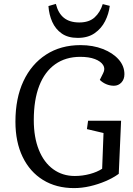

<svg xmlns="http://www.w3.org/2000/svg" viewBox="-20 -949 682 983"><path d="M600 -331 588 -59Q559 -38 520.5 -21.5Q482 -5 440.5 4.5Q399 14 359 14Q268 14 200.5 -27.5Q133 -69 96 -145.5Q59 -222 59 -326Q59 -446 100 -533.5Q141 -621 216 -669.5Q291 -718 392 -718Q456 -718 507 -698Q558 -678 587.5 -644.5Q617 -611 617 -569Q617 -543 601.5 -526.5Q586 -510 563 -510Q543 -510 524 -518Q505 -526 491 -540L508 -574Q520 -597 508 -616Q496 -635 466 -646.5Q436 -658 391 -658Q316 -658 262.5 -620Q209 -582 181 -510Q153 -438 153 -334Q153 -246 179 -181.5Q205 -117 252.5 -82.5Q300 -48 363 -48Q402 -48 439.5 -58Q477 -68 503 -85L510 -268L425 -288L431 -331ZM266 -929Q278 -881 307.5 -857.5Q337 -834 386 -834Q436 -834 464.5 -860Q493 -886 506 -928L542 -919Q537 -878 518 -840.5Q499 -803 464.5 -779Q430 -755 378 -755Q328 -755 296 -777.5Q264 -800 247.5 -837Q231 -874 228 -918Z"/></svg>

Font: Literata 18pt
Style: Italic
Weight: 400
Italic angle: -2°
Designer: Latin by Veronika Burian and Jose Scaglione. Greek by Irene Vlachou. Cyrillic by Vera Evstafieva
Foundry: TypeTogether
Version: Version 3.103;gftools[0.9.29]